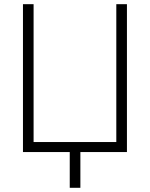

<svg xmlns="http://www.w3.org/2000/svg" viewBox="-20 -727 717 918"><path d="M89.8 -707H140.6V-47.9H536.1V-707H586.9V0H364.3V170.9H313.5V0H89.8Z"/></svg>

Font: Pretendard ExtraLight
Style: Regular
Weight: 200
Designer: Base glyphs from Inter by Rasmus Andersson; Hangeul glyphs from Noto Sans CJK(Source Han Sans) by Jang Soo-young and Kan
Foundry: Kil Hyung-jin
Version: Version 1.309